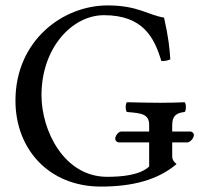

<svg xmlns="http://www.w3.org/2000/svg" viewBox="-20 -678 735 708"><path d="M377 -658C210 -658 37 -527 37 -307C37 -127.2 161 10 352 10C470 10 563 -15 631 -73C620 -82 615 -90 615 -101V-153H672C684.3 -155 695 -170.8 695 -180.4C695 -185.2 691.3 -191.7 682 -193H615V-217C615 -252.2 632 -262 661 -265C667 -271 667 -295 661 -301C637 -300 612 -299 572 -299C538.5 -299 492 -300 448 -301C442 -295 442 -271 448 -265C502.9 -260.8 530 -257.1 530 -217V-193H426C414 -190.7 405 -176 405 -166.4C405 -160.8 408 -155 417 -153H530V-64C496 -32 429 -26 375 -26C217 -26 133 -195 133 -327C133 -502 246.5 -622 363 -622C508 -622 549 -539 575 -453C586.3 -452.3 596.7 -454.3 608 -459C605.5 -501 601 -541 585 -613C525 -623 488 -658 377 -658Z"/></svg>

Font: Libertinus Serif
Style: Regular
Weight: 400
Designer: Philipp H. Poll
Foundry: Khaled Hosny
Version: Version 6.2